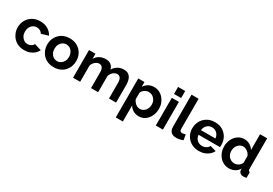

<svg xmlns="http://www.w3.org/2000/svg" viewBox="41 -1831 4463 3144"><g transform="rotate(30 2273.0 -258.5)"><path d="M28 -262Q28 -336 61.5 -397.5Q95 -459 157 -496Q219 -533 304 -533Q389 -533 450 -496Q511 -459 541 -399L410 -359Q393 -388 365 -403.5Q337 -419 303 -419Q265 -419 233.5 -399.5Q202 -380 184 -344.5Q166 -309 166 -262Q166 -216 184.5 -180.5Q203 -145 234 -124.5Q265 -104 303 -104Q327 -104 348.5 -112Q370 -120 387 -134Q404 -148 412 -166L543 -126Q525 -87 490.5 -56Q456 -25 409.5 -7.5Q363 10 305 10Q241 10 190 -11.5Q139 -33 103 -71.5Q67 -110 47.5 -159Q28 -208 28 -262Z M587 -261Q587 -316 606 -365Q625 -414 660.5 -452Q696 -490 747 -511.5Q798 -533 862 -533Q926 -533 976.5 -511.5Q1027 -490 1063 -452Q1099 -414 1117.5 -365Q1136 -316 1136 -261Q1136 -207 1117.5 -158Q1099 -109 1063.5 -71Q1028 -33 977 -11.5Q926 10 862 10Q798 10 747 -11.5Q696 -33 660.5 -71Q625 -109 606 -158Q587 -207 587 -261ZM862 -104Q900 -104 931 -124.5Q962 -145 980.5 -180.5Q999 -216 999 -262Q999 -307 980.5 -343Q962 -379 931 -399Q900 -419 862 -419Q823 -419 792 -398.5Q761 -378 743 -342.5Q725 -307 725 -261Q725 -215 743 -179.5Q761 -144 792 -124Q823 -104 862 -104Z M2040 0H1906V-294Q1906 -356 1884.5 -385.5Q1863 -415 1825 -415Q1786 -415 1750.5 -384.5Q1715 -354 1700 -305V0H1566V-294Q1566 -357 1544.5 -386Q1523 -415 1485 -415Q1446 -415 1410.5 -385Q1375 -355 1360 -306V0H1226V-524H1347V-427Q1377 -478 1427 -505.5Q1477 -533 1542 -533Q1607 -533 1643.5 -501Q1680 -469 1690 -422Q1722 -476 1771.5 -504.5Q1821 -533 1883 -533Q1932 -533 1962.5 -515.5Q1993 -498 2010 -468.5Q2027 -439 2033.5 -402Q2040 -365 2040 -327Z M2291 -92V213H2157V-524H2274V-434Q2304 -480 2350 -506.5Q2396 -533 2455 -533Q2508 -533 2552.5 -512Q2597 -491 2630 -453.5Q2663 -416 2681.5 -367.5Q2700 -319 2700 -263Q2700 -187 2670.5 -125Q2641 -63 2589.5 -26.5Q2538 10 2471 10Q2410 10 2363.5 -17.5Q2317 -45 2291 -92ZM2563 -263Q2563 -296 2552.5 -324Q2542 -352 2522 -373.5Q2502 -395 2475.5 -407Q2449 -419 2418 -419Q2399 -419 2379.5 -412.5Q2360 -406 2342 -394Q2324 -382 2310.5 -366Q2297 -350 2291 -331V-208Q2303 -179 2323.5 -155Q2344 -131 2371 -117.5Q2398 -104 2426 -104Q2457 -104 2482 -117Q2507 -130 2525.5 -152.5Q2544 -175 2553.5 -203.5Q2563 -232 2563 -263Z M2791 0V-524H2925V0ZM2791 -730H2925V-597H2791Z M3045 -730H3179V-168Q3179 -132 3191 -119.5Q3203 -107 3224 -107Q3240 -107 3257 -111Q3274 -115 3287 -121L3305 -19Q3278 -6 3242 1Q3206 8 3177 8Q3114 8 3079.5 -25.5Q3045 -59 3045 -121Z M3330 -259Q3330 -334 3363.5 -396Q3397 -458 3459.5 -495.5Q3522 -533 3607 -533Q3693 -533 3754 -495.5Q3815 -458 3847.5 -396.5Q3880 -335 3880 -264Q3880 -252 3879 -239.5Q3878 -227 3877 -219H3472Q3476 -179 3495.5 -149Q3515 -119 3545.5 -103.5Q3576 -88 3611 -88Q3651 -88 3686.5 -107.5Q3722 -127 3735 -159L3850 -127Q3831 -87 3795.5 -56Q3760 -25 3712 -7.5Q3664 10 3606 10Q3543 10 3492 -11.5Q3441 -33 3405 -70.5Q3369 -108 3349.5 -156.5Q3330 -205 3330 -259ZM3743 -304Q3739 -344 3720.5 -373.5Q3702 -403 3672 -419.5Q3642 -436 3605 -436Q3569 -436 3539.5 -419.5Q3510 -403 3491.5 -373.5Q3473 -344 3469 -304Z M4164 -533Q4222 -533 4268.5 -504.5Q4315 -476 4341 -432V-730H4475V-150Q4475 -129 4482 -120Q4489 -111 4506 -109V0Q4471 7 4449 7Q4413 7 4389.5 -11Q4366 -29 4363 -58L4361 -91Q4332 -42 4282.5 -16Q4233 10 4179 10Q4125 10 4079.5 -11Q4034 -32 4000.5 -69Q3967 -106 3948.5 -155.5Q3930 -205 3930 -262Q3930 -338 3960 -399.5Q3990 -461 4043 -497Q4096 -533 4164 -533ZM4341 -317Q4331 -346 4309 -369Q4287 -392 4260 -405.5Q4233 -419 4206 -419Q4175 -419 4150 -406Q4125 -393 4106.5 -371Q4088 -349 4078.5 -320Q4069 -291 4069 -259Q4069 -227 4079.5 -198.5Q4090 -170 4110 -149Q4130 -128 4156.5 -116Q4183 -104 4214 -104Q4233 -104 4252.5 -110.5Q4272 -117 4289.5 -128.5Q4307 -140 4320.5 -156.5Q4334 -173 4341 -192Z"/></g></svg>

Font: YasnoRaleway
Style: Bold
Weight: 700
Designer: Matt McInerney, Pablo Impallari, Rodrigo Fuenzalida
Foundry: Matt McInerney, Pablo Impallari, Rodrigo Fuenzalida
Version: Version 4.026